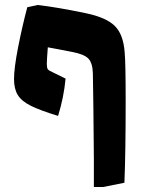

<svg xmlns="http://www.w3.org/2000/svg" viewBox="-20 -600 572 767"><path d="M355 35Q353 -212 351 -306Q350 -349 332.5 -366.5Q315 -384 266 -393L171 -411Q167 -359 167 -345Q167 -329 171 -323.5Q175 -318 189 -312L242 -286Q235 -211 212 -137Q140 -159 103 -177.5Q66 -196 51 -220.5Q36 -245 36 -284Q36 -328 52.5 -412Q69 -496 89 -571L130 -580Q204 -572 324 -547Q405 -530 439 -496Q473 -462 478 -391Q482 -350 482 -196Q482 12 477 130L392 147H355Z"/></svg>

Font: Suez One
Style: Regular
Weight: 400
Designer: Michal Sahar
Foundry: Hagilda
Version: Version 1.001